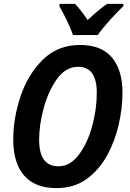

<svg xmlns="http://www.w3.org/2000/svg" viewBox="-20 -956 669 986"><path d="M482 -776Q503 -807 544.5 -853Q586 -899 613 -924L614 -936H530Q486 -906 430 -853Q414 -878 396.5 -900Q379 -922 365 -936H286L285 -924Q302 -895 323 -851.5Q344 -808 355 -776ZM609 -480Q609 -596 555 -660.5Q501 -725 391 -725Q277 -725 200.5 -650Q124 -575 86 -462.5Q48 -350 48 -239Q48 -119 104 -54.5Q160 10 270 10Q360 10 424 -36Q488 -82 529 -156Q570 -230 589.5 -315.5Q609 -401 609 -480ZM181 -238Q181 -316 205 -403Q229 -490 273.5 -551.5Q318 -613 381 -613Q477 -613 477 -480Q477 -394 453 -307Q429 -220 384.5 -161Q340 -102 280 -102Q181 -102 181 -238Z"/></svg>

Font: Noto Sans UI SemiCondensed
Style: Bold Italic
Weight: 700
Width: 4
Designer: Monotype Design Team
Foundry: Monotype Imaging Inc.
Version: 1.001